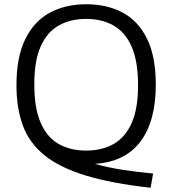

<svg xmlns="http://www.w3.org/2000/svg" viewBox="-20 -769 812 904"><path d="M689 115Q505 94.5 383 57.2Q261 20 189.5 -38Q118 -96 87.8 -177.5Q57.5 -259 57.5 -368Q57.5 -500.5 99 -584.8Q140.5 -669 214.2 -709Q288 -749 385.5 -749Q483.5 -749 557.2 -709.8Q631 -670.5 672.2 -586.8Q713.5 -503 713.5 -370Q713.5 -198 640.8 -102Q568 -6 426 2.5Q489 20 560.5 31Q632 42 701 48ZM385.5 -60Q459 -60 514 -90.5Q569 -121 599.5 -188.8Q630 -256.5 630 -367.5Q630 -481 599.5 -549.8Q569 -618.5 514 -649.2Q459 -680 385.5 -680Q312.5 -680 257.5 -649.5Q202.5 -619 172 -551.5Q141.5 -484 141.5 -372.5Q141.5 -258.5 172 -189.8Q202.5 -121 257.2 -90.5Q312 -60 385.5 -60Z"/></svg>

Font: Encode Sans Semi Expanded
Style: Regular
Weight: 400
Width: 6
Designer: Multiple Designers
Foundry: Impallari Type
Version: Version 3.000; ttfautohint (v1.8.3) -l 8 -r 50 -G 200 -x 14 